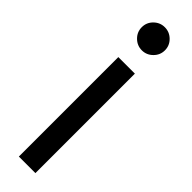

<svg xmlns="http://www.w3.org/2000/svg" viewBox="-249 -702 697 697"><g transform="rotate(45 99.5 -353.5)"><path d="M56.9 0V-510.7H141.9V0ZM99.8 -588.3Q75.6 -588.3 57.9 -605.8Q40.3 -623.2 40.3 -647.7Q40.3 -672.1 57.9 -689.5Q75.6 -706.8 99.8 -706.8Q124 -706.8 141.6 -689.5Q159.3 -672.1 159.3 -647.7Q159.3 -623.2 141.6 -605.8Q124 -588.3 99.8 -588.3Z"/></g></svg>

Font: TikTok Sans Light
Style: Regular
Weight: 300
Version: Version 4.000